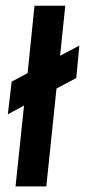

<svg xmlns="http://www.w3.org/2000/svg" viewBox="-20 -662 321 682"><path d="M144.5 0H35.2L65.4 -287.1L7.8 -255.9L21.5 -372.1L78.1 -402.3L102.5 -641.6H211.9L193.4 -463.9L261.7 -500L251 -384.8L180.7 -347.7Z"/></svg>

Font: Puritan
Style: BoldItalic
Weight: 700
Version: 2.1